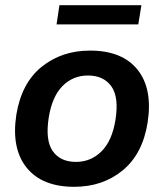

<svg xmlns="http://www.w3.org/2000/svg" viewBox="-20 -710 632 740"><path d="M266 10Q142 10 82.5 -64Q23 -138 43 -268Q63 -390 140.5 -452.5Q218 -515 327 -515Q451 -515 510 -441.5Q569 -368 549 -238Q530 -117 453 -53.5Q376 10 266 10ZM273 -86Q330 -86 371 -126.5Q412 -167 425 -248Q439 -336 409 -377.5Q379 -419 319 -419Q261 -419 221 -378.5Q181 -338 168 -258Q154 -170 183 -128Q212 -86 273 -86ZM198 -616 209 -690H525L513 -616Z"/></svg>

Font: Mulish
Style: Bold Italic
Weight: 700
Italic angle: -9°
Designer: Vernon Adams
Foundry: Vernon Adams
Version: Version 3.603; ttfautohint (v1.8.3)